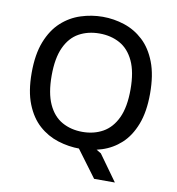

<svg xmlns="http://www.w3.org/2000/svg" viewBox="-93 -796 959 1038"><g transform="rotate(10 386.5 -276.5)"><path d="M493 159 383 11V-11H458L505 17L607 159ZM388 12Q327 12 268 -6.5Q209 -25 162.5 -66.5Q116 -108 88.5 -177Q61 -246 61 -347Q61 -449 88.5 -519Q116 -589 162.5 -631.5Q209 -674 268 -693Q327 -712 388 -712Q449 -712 507 -693Q565 -674 611 -631.5Q657 -589 684 -519Q711 -449 711 -347Q711 -247 684 -177.5Q657 -108 611.5 -66.5Q566 -25 508 -6.5Q450 12 388 12ZM386 -80Q449 -80 498 -107.5Q547 -135 575 -194.5Q603 -254 603 -351Q603 -447 575 -506.5Q547 -566 498 -593Q449 -620 386 -620Q323 -620 274 -593Q225 -566 197.5 -506.5Q170 -447 170 -351Q170 -255 197.5 -195Q225 -135 274 -107.5Q323 -80 386 -80Z"/></g></svg>

Font: AR One Sans Medium
Style: Regular
Weight: 500
Designer: Niteesh Yadav
Foundry: Niteesh Yadav
Version: Version 1.001;gftools[0.9.33]